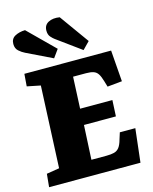

<svg xmlns="http://www.w3.org/2000/svg" viewBox="-140 -1070 928 1161"><g transform="rotate(-15 324.0 -489.0)"><path d="M131 -607 47 -624 53 -701H596L611 -505L519 -496L508 -533Q499 -564 488.5 -580Q478 -596 460.5 -602Q443 -608 414 -608H333L324 -410H526L521 -309H321L310 -94H405Q433 -94 452.5 -99Q472 -104 484.5 -120Q497 -136 506 -169L519 -210H616L592 0H20L28 -82L108 -95ZM285 -857Q275 -864 262 -878.5Q249 -893 249 -918Q249 -953 277.5 -968Q306 -983 348 -976L480 -792L436 -747ZM90 -823Q71 -832 53 -848Q35 -864 35 -892Q35 -925 61.5 -939.5Q88 -954 125 -955L287 -795L251 -745Z"/></g></svg>

Font: Literata ExtraBold
Style: Italic
Weight: 800
Italic angle: -2°
Designer: Latin by Veronika Burian and Jose Scaglione. Greek by Irene Vlachou. Cyrillic by Vera Evstafieva
Foundry: TypeTogether
Version: Version 3.002